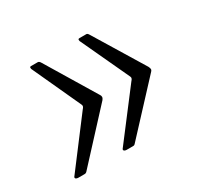

<svg xmlns="http://www.w3.org/2000/svg" viewBox="-91 -559 618 595"><g transform="rotate(-30 217.5 -261.5)"><path d="M152 -252Q155 -255 156.5 -258.5Q158 -262 156 -266L76 -440Q75 -445 76 -446.5Q77 -448 80 -448H104Q109 -448 113 -441L220 -264Q223 -260 223 -255.5Q223 -251 219 -246L64 -78Q63 -77 61 -76Q59 -75 56 -75H34Q29 -75 26 -77Q23 -79 24 -83L152 -252ZM326 -252Q329 -255 330.5 -258.5Q332 -262 330 -266L249 -440Q248 -445 249 -446.5Q250 -448 254 -448H278Q282 -448 286 -441L394 -264Q396 -260 397 -255.5Q398 -251 393 -246L237 -78Q236 -77 234.5 -76Q233 -75 229 -75H207Q202 -75 199 -77Q196 -79 197 -83L326 -252Z"/></g></svg>

Font: Libre Franklin Light
Style: Italic
Weight: 300
Italic angle: -8°
Designer: Pablo Impallari, Rodrigo Fuenzalida, Nhung Nguyen
Foundry: Impallari Type
Version: Version 3.000